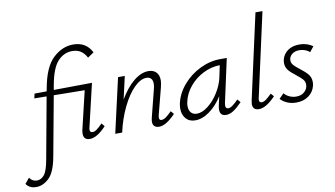

<svg xmlns="http://www.w3.org/2000/svg" viewBox="-222 -927 2497 1433"><g transform="rotate(-10 1026.0 -211.0)"><path d="M507 -94 527 -70Q457 5 403 5Q355 5 355 -43Q355 -55 358 -70L427 -360L193 -363L110 87Q89 203 43.5 246Q-2 289 -53 289Q-105 289 -130 252L-96 211Q-75 242 -40 242Q-9 242 15 213.5Q39 185 54 100L139 -364L46 -365L54 -400L146 -401L150 -422Q178 -580 247.5 -645.5Q317 -711 401 -711Q498 -711 541 -627L494 -595Q476 -629 450 -646.5Q424 -664 384 -664Q322 -664 275.5 -614Q229 -564 206 -436L200 -402L490 -405L414 -82Q411 -72 411 -63Q411 -42 431 -42Q446 -42 464 -55Q482 -68 507 -94Z M1052 -70Q980 5 928 5Q905 5 892.5 -6.5Q880 -18 880 -41Q880 -49 884 -69L937 -279Q943 -300 943 -319Q943 -344 931 -357.5Q919 -371 896 -371Q851 -371 802 -322Q753 -273 712 -188.5Q671 -104 648 -3L647 0H595L689 -413H740L701 -241Q750 -325 807 -371.5Q864 -418 919 -418Q956 -418 977.5 -396.5Q999 -375 999 -335Q999 -315 991 -283L939 -82Q936 -70 936 -61Q936 -42 954 -42Q970 -42 988 -55Q1006 -68 1032 -94Z M1557 -70Q1520 -32 1491.5 -13.5Q1463 5 1436 5Q1389 5 1389 -43Q1389 -55 1392 -70L1408 -142Q1367 -76 1311.5 -35.5Q1256 5 1202 5Q1156 5 1130.5 -25Q1105 -55 1105 -102Q1105 -114 1109 -138Q1125 -212 1179 -275.5Q1233 -339 1309 -376Q1385 -413 1463 -413H1513L1441 -83Q1439 -69 1439 -65Q1439 -41 1459 -41Q1474 -41 1492.5 -54.5Q1511 -68 1537 -94ZM1433 -278 1452 -369Q1387 -368 1326 -337.5Q1265 -307 1221.5 -254.5Q1178 -202 1165 -138Q1162 -123 1162 -110Q1162 -78 1178 -60Q1194 -42 1222 -42Q1263 -42 1308 -77.5Q1353 -113 1387 -168Q1421 -223 1433 -278Z M1637 -41Q1637 -47 1641 -69L1783 -711H1836L1697 -82Q1694 -72 1694 -62Q1694 -42 1713 -42Q1728 -42 1745.5 -54.5Q1763 -67 1790 -94L1810 -70Q1738 5 1685 5Q1637 5 1637 -41Z M1848 -44 1884 -80Q1898 -62 1922.5 -50.5Q1947 -39 1975 -39Q2014 -39 2038 -61.5Q2062 -84 2062 -115Q2062 -138 2047 -155Q2032 -172 2001 -196Q1965 -223 1946 -246Q1927 -269 1927 -302Q1927 -314 1930 -327Q1940 -368 1975 -393Q2010 -418 2063 -418Q2121 -418 2165 -387L2133 -347Q2121 -360 2100 -368Q2079 -376 2056 -376Q2020 -376 1998.5 -357.5Q1977 -339 1977 -312Q1977 -292 1992 -275.5Q2007 -259 2036 -237Q2074 -208 2094 -184Q2114 -160 2114 -124Q2114 -112 2111 -98Q2100 -52 2062 -23.5Q2024 5 1967 5Q1928 5 1897 -9Q1866 -23 1848 -44Z"/></g></svg>

Font: Ysabeau Semilight
Style: Italic
Weight: 300
Italic angle: -12°
Designer: Christian Thalmann (Catharsis Fonts)
Version: Version 0.003